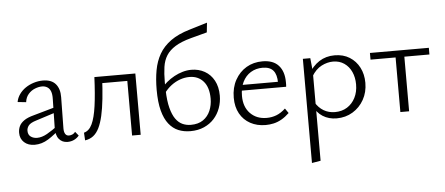

<svg xmlns="http://www.w3.org/2000/svg" viewBox="-60 -856 2986 1289"><g transform="rotate(-5 1433.0 -211.0)"><path d="M371 5Q335 5 313.5 -21Q292 -47 293 -98L297 -290Q298 -322 290.5 -342Q283 -362 267.5 -371.5Q252 -381 232 -381Q210 -381 184.5 -371Q159 -361 140 -339.5Q121 -318 117 -285L60 -291Q65 -319 82 -343Q99 -367 124 -384Q149 -401 179.5 -410.5Q210 -420 241 -420Q299 -420 327 -387Q355 -354 354 -298L351 -87Q351 -63 359.5 -50Q368 -37 384 -37Q396 -37 407.5 -42Q419 -47 427 -58L449 -31Q435 -14 415 -4.5Q395 5 371 5ZM150 5Q106 5 79 -19.5Q52 -44 52 -84Q52 -108 61.5 -128.5Q71 -149 94.5 -165.5Q118 -182 160 -193L326 -240L331 -207L175 -157Q135 -145 122 -128.5Q109 -112 109 -93Q109 -66 127 -53Q145 -40 170 -40Q202 -40 237.5 -60Q273 -80 317 -113L329 -91Q286 -50 242 -22.5Q198 5 150 5Z M489 5 486 -47Q521 -56 541 -98Q561 -140 572 -218.5Q583 -297 588 -413H640Q636 -328 629 -262.5Q622 -197 611 -149Q600 -101 584 -68.5Q568 -36 545 -18Q522 0 489 5ZM806 0V-413H864V0ZM619 -368V-413H831V-368Z M1199 5Q1155 5 1118.5 -10Q1082 -25 1054.5 -59.5Q1027 -94 1012 -151Q997 -208 997 -291Q997 -363 1008 -423Q1019 -483 1046.5 -531Q1074 -579 1124.5 -615.5Q1175 -652 1254 -675L1373 -711L1366 -646L1257 -617Q1190 -599 1150 -574Q1110 -549 1089.5 -516.5Q1069 -484 1062.5 -440Q1056 -396 1056 -338Q1056 -330 1056 -321Q1056 -312 1056 -304L1057 -283Q1059 -211 1071.5 -163.5Q1084 -116 1103.5 -88.5Q1123 -61 1149 -49Q1175 -37 1206 -37Q1256 -37 1288.5 -59.5Q1321 -82 1337 -119.5Q1353 -157 1353 -201Q1353 -277 1317.5 -317.5Q1282 -358 1223 -358Q1192 -358 1160.5 -347Q1129 -336 1100.5 -314.5Q1072 -293 1050 -262L1029 -293Q1048 -317 1072.5 -337.5Q1097 -358 1124.5 -373Q1152 -388 1181.5 -396.5Q1211 -405 1240 -405Q1290 -405 1330 -382.5Q1370 -360 1393 -317.5Q1416 -275 1416 -216Q1416 -172 1401.5 -132Q1387 -92 1359.5 -61.5Q1332 -31 1291.5 -13Q1251 5 1199 5Z M1706 8Q1648 8 1603 -16.5Q1558 -41 1533 -86Q1508 -131 1508 -193Q1508 -261 1536.5 -312.5Q1565 -364 1612.5 -392Q1660 -420 1721 -420Q1793 -420 1829.5 -379.5Q1866 -339 1866 -267Q1866 -259 1866 -251Q1866 -243 1865 -236H1813V-267Q1813 -323 1790 -350Q1767 -377 1718 -377Q1673 -377 1638 -355.5Q1603 -334 1583.5 -294Q1564 -254 1564 -200Q1564 -126 1606.5 -82.5Q1649 -39 1717 -39Q1752 -39 1783 -51Q1814 -63 1844 -91L1866 -59Q1840 -34 1813.5 -19Q1787 -4 1760 2Q1733 8 1706 8ZM1543 -236 1551 -274H1856V-236Z M2185 5Q2132 5 2091.5 -20.5Q2051 -46 2029 -95L2045 -116Q2067 -78 2101 -58Q2135 -38 2177 -38Q2224 -38 2259 -60Q2294 -82 2314 -121Q2334 -160 2334 -211Q2334 -258 2317 -295.5Q2300 -333 2268 -355Q2236 -377 2193 -377Q2154 -377 2115 -357Q2076 -337 2047 -289L2024 -302Q2058 -360 2103 -389Q2148 -418 2207 -418Q2265 -418 2307.5 -391.5Q2350 -365 2373.5 -319.5Q2397 -274 2397 -216Q2397 -153 2369 -103Q2341 -53 2293 -24Q2245 5 2185 5ZM1993 289V-413H2043L2052 -324V279Z M2614 0V-413H2673V0ZM2445 -368V-413H2842V-368Z"/></g></svg>

Font: Ysabeau Office Light
Style: Regular
Weight: 300
Designer: Christian Thalmann (Catharsis Fonts)
Version: Version 2.001;gftools[0.9.30]; featfreeze: tnum,lnum,ss02